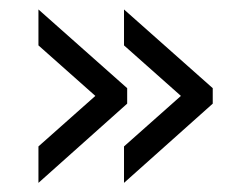

<svg xmlns="http://www.w3.org/2000/svg" viewBox="-20 -449 540 412"><path d="M246.1 -428.7 436.5 -259.8V-226.6L246.1 -56.6V-134.8L368.2 -243.2L246.1 -351.6ZM62.5 -428.7 252.9 -259.8V-226.6L62.5 -56.6V-134.8L184.6 -243.2L62.5 -351.6Z"/></svg>

Font: BabelStone Coelbren y Beirdd
Style: Regular
Weight: 400
Designer: Andrew West
Foundry: BabelStone
Version: Version 1.00;September 27, 2022